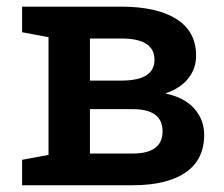

<svg xmlns="http://www.w3.org/2000/svg" viewBox="-20 -548 664 568"><path d="M45.4 0V-75.2L123.5 -89.8V-438L45.4 -452.6V-528.3H338.9Q443.8 -528.3 502 -491.7Q560.1 -455.1 560.1 -383.3Q560.1 -345.2 537.1 -316.2Q514.2 -287.1 469.2 -271.5Q526.4 -259.3 555.2 -226.3Q584 -193.4 584 -148.9Q584 -75.7 529.1 -37.8Q474.1 0 372.6 0ZM246.1 -309.6H340.8Q437 -310.1 437 -371.1Q437 -434.1 339.4 -434.1H246.1ZM246.1 -93.8H372.6Q460.9 -93.8 460.9 -159.7Q460.9 -225.1 372.6 -225.1H246.1Z"/></svg>

Font: Roboto Slab Medium
Style: Regular
Weight: 500
Designer: Google
Version: Version 2.001; ttfautohint (v1.8.3)